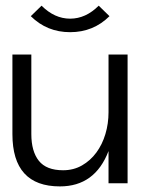

<svg xmlns="http://www.w3.org/2000/svg" viewBox="-20 -648 586 679"><path d="M23.9 -455.1H90.8V-173.8Q90.8 -112.8 117.4 -79.3Q144 -45.9 203.1 -45.9Q240.2 -45.9 270 -63Q299.8 -80.1 320.8 -108.6Q341.8 -137.2 352.8 -174.1Q363.8 -210.9 363.8 -251V-455.1H431.2V0H363.8V-113.8Q315.9 11.2 191.9 11.2Q23.9 11.2 23.9 -173.8ZM367.2 -590.8Q310.1 -534.2 228 -534.2Q146 -534.2 88.9 -590.8L127 -627.9Q172.9 -582 228 -582Q283.2 -582 329.1 -627.9Z"/></svg>

Font: Anonymous Pro
Style: Regular
Weight: 400
Monospace: yes
Designer: Mark Simonson
Version: Version 1.002